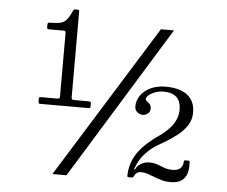

<svg xmlns="http://www.w3.org/2000/svg" viewBox="-55 -849 1110 937"><g transform="rotate(5 500.0 -380.0)"><path d="M701 -725 235 25H304L765 -725ZM137 -322.5Q137 -315.5 138.8 -313.2Q140.5 -311 147 -311H382Q389 -311 390.5 -313.5Q392 -316 392 -323V-335Q392 -341.5 388.2 -342.8Q384.5 -344 379 -344H312Q301.5 -344 298.8 -346.5Q296 -349 296 -359.5V-777Q296 -783 293 -784Q290 -785 284.5 -785H276Q268.5 -785 267.2 -781Q266 -777 263.5 -772.5Q250.5 -743.5 237.8 -730.2Q225 -717 207 -713.5Q189 -710 160 -710Q151.5 -710 149.2 -707.2Q147 -704.5 147 -696V-687Q147 -680 150.5 -678.5Q154 -677 160.5 -677H227.5Q235.5 -677 237.2 -674Q239 -671 239 -663V-356.5Q239 -349 236.8 -346.5Q234.5 -344 226.5 -344H149Q142.5 -344 139.8 -342.8Q137 -341.5 137 -335ZM897 -89.5Q897 -95 895.8 -96.5Q894.5 -98 889 -98H877Q871 -98 870 -96.8Q869 -95.5 868.5 -90Q867 -69.5 855 -58Q843 -46.5 816.5 -46.5Q794 -46.5 776.5 -53Q759 -59.5 741.8 -66Q724.5 -72.5 702 -72.5Q684 -72.5 669.8 -66.2Q655.5 -60 645 -49.5Q641 -45 639.2 -41Q637.5 -37 636 -34.5Q634.5 -32 632 -32Q629.5 -32 630.2 -35Q631 -38 633.5 -42.8Q636 -47.5 638 -53Q646 -73.5 660.2 -93.2Q674.5 -113 695.5 -131.5Q716.5 -150 745 -166Q777 -184 804 -202.5Q831 -221 851 -241Q871 -261 882 -284Q893 -307 893 -334Q893 -373 875.2 -398.2Q857.5 -423.5 825.5 -435.8Q793.5 -448 751 -448Q707 -448 675.2 -432.8Q643.5 -417.5 626.5 -392.8Q609.5 -368 609.5 -340.5Q609.5 -326 616 -317.5Q622.5 -309 631.8 -305Q641 -301 649.5 -301Q661.5 -301 673.2 -310Q685 -319 685 -336Q685 -346 680.8 -352.5Q676.5 -359 671 -363.2Q665.5 -367.5 661.2 -371.2Q657 -375 657 -380Q657 -388.5 668.5 -398.5Q680 -408.5 699.2 -415.8Q718.5 -423 742 -423Q782.5 -423 804.2 -403Q826 -383 826 -343Q826 -317.5 817.5 -296.5Q809 -275.5 794.8 -258.2Q780.5 -241 763.8 -227Q747 -213 730 -201.5Q688.5 -172 660 -141.8Q631.5 -111.5 616.5 -77Q601.5 -42.5 600 -0.5Q600 3.5 601 5.8Q602 8 607 8H621.5Q627.5 8 629.5 5.5Q631.5 3 633 -1Q637.5 -10.5 645 -16.2Q652.5 -22 666 -22Q682.5 -22 698.5 -16.5Q714.5 -11 731.8 -4Q749 3 769 8.5Q789 14 813 14Q839 14 858.8 4.5Q878.5 -5 889 -27.5Q899.5 -50 897 -89.5Z"/></g></svg>

Font: Besley
Style: Regular
Weight: 400
Designer: Owen Earl
Foundry: indestructible type*
Version: Version 4.000